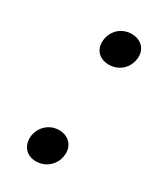

<svg xmlns="http://www.w3.org/2000/svg" viewBox="-142 -571 539 639"><g transform="rotate(30 127.5 -251.5)"><path d="M106 12C144 12 175 -16 179 -53C184 -89 160 -117 122 -117C84 -117 55 -89 50 -53C46 -16 68 12 106 12ZM99 -452C94 -414 117 -388 155 -388C193 -388 223 -414 228 -452C233 -488 209 -515 171 -515C133 -515 104 -488 99 -452Z"/></g></svg>

Font: TPK Tissa Web
Style: Italic
Weight: 400
Italic angle: -7°
Designer: Jacques Le Bailly, Suppakit Chalermlarp | Katatrad Co.,Ltd.
Foundry: Jacques Le Bailly, Cadson Demak Co.,Ltd.
Version: Version 5.000;Glyphs 3.1.2 (3151)